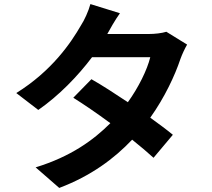

<svg xmlns="http://www.w3.org/2000/svg" viewBox="-20 -857 1040 943"><path d="M569 -792 424 -837C415 -803 394 -757 378 -733C328 -646 235 -509 60 -400L168 -317C269 -387 362 -483 432 -576H718C703 -514 660 -427 608 -355C545 -397 482 -438 429 -468L340 -377C391 -345 457 -300 522 -252C439 -169 328 -88 155 -35L271 66C427 7 541 -78 629 -171C670 -138 707 -107 734 -82L829 -195C800 -219 761 -248 718 -279C789 -379 839 -486 866 -567C875 -592 888 -619 899 -638L797 -701C775 -694 741 -690 710 -690H507C519 -712 544 -757 569 -792Z"/></svg>

Font: Noto Sans TC
Style: Bold
Weight: 700
Designer: Ryoko NISHIZUKA 西塚涼子 (kana, bopomofo & ideographs); Paul D. Hunt (Latin, Greek & Cyrillic); Sandoll Communications 산돌커뮤니
Foundry: Adobe
Version: Version 2.004;hotconv 1.0.118;makeotfexe 2.5.65603